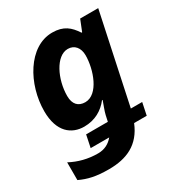

<svg xmlns="http://www.w3.org/2000/svg" viewBox="-187 -678 967 1041"><g transform="rotate(-30 297.0 -158.0)"><path d="M13 94V205C62 228 110 240 191 240C303 240 389 202 434 91H513L529 14H458L577 -546H464L436 -476H432C400 -525 365 -556 294 -556C145 -556 44 -375 44 -208C44 -77 113 -27 191 -27C259 -27 310 -58 345 -103H349C342 -82 327 -46 322 -23L314 14H178L162 91H278C255 119 224 136 183 136C120 136 64 121 13 94ZM193 -217C193 -321 249 -437 323 -437C364 -437 390 -406 390 -359C390 -270 344 -139 262 -139C219 -139 193 -165 193 -217Z"/></g></svg>

Font: BC Sans
Style: Bold Italic
Weight: 700
Italic angle: -12°
Designer: Monotype Design Team
Province of B.C.
Foundry: Monotype Imaging Inc.
Version: Version 2.000;GOOG;noto-source:20170915:90ef993387c0